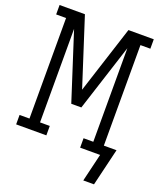

<svg xmlns="http://www.w3.org/2000/svg" viewBox="-162 -837 932 1111"><g transform="rotate(20 303.5 -281.5)"><path d="M486 172 527 0H404V-58H464V-634L331 -221H269L136 -634V-58H196V0H10V-58H71V-677H10V-735H166L300 -319L434 -735H590V-677H529V-58H607L552 172Z"/></g></svg>

Font: Iosevka Slab Light Extended
Style: Regular
Weight: 300
Width: 7
Monospace: yes
Designer: Belleve Invis
Foundry: Belleve Invis
Version: Version 11.1.0; ttfautohint (v1.8.3)